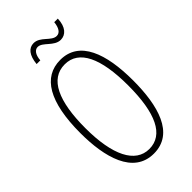

<svg xmlns="http://www.w3.org/2000/svg" viewBox="-272 -974 1063 1063"><g transform="rotate(-45 259.5 -442.5)"><path d="M413 -895H385C381 -855 366 -831 341 -831C300 -831 274 -894 222 -894C184 -894 158 -863 152 -800H181C184 -843 202 -863 223 -863C262 -863 290 -800 342 -800C380 -800 411 -831 413 -895ZM466 -358C466 -569 411 -724 261 -724C126 -724 53 -602 53 -358C53 -170 100 10 261 10C420 10 466 -162 466 -358ZM92 -358C92 -569 146 -689 261 -689C372 -689 427 -572 427 -358C427 -141 372 -26 261 -26C152 -26 92 -146 92 -358Z"/></g></svg>

Font: Noto Sans Thai ExtCond ExtLt
Style: Regular
Weight: 200
Width: 2
Designer: Monotype Design Team
Foundry: Monotype Imaging Inc.
Version: Version 2.002